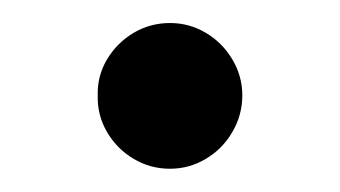

<svg xmlns="http://www.w3.org/2000/svg" viewBox="-20 -140 294 166"><path d="M64.5 -57.6Q64 -74.2 72.5 -88.6Q81.1 -103 95.5 -111.6Q109.9 -120.1 127 -120.1Q143.6 -120.1 158 -111.6Q172.4 -103 180.9 -88.6Q189.5 -74.2 189.5 -57.6Q189.5 -40.5 180.9 -25.9Q172.4 -11.2 158 -2.7Q143.6 5.9 127 5.9Q109.9 5.9 95.5 -2.7Q81.1 -11.2 72.5 -25.9Q64 -40.5 64.5 -57.6Z"/></svg>

Font: Pretendard
Style: Regular
Weight: 400
Designer: Base glyphs from Inter by Rasmus Andersson; Hangeul glyphs from Noto Sans CJK(Source Han Sans) by Jang Soo-young and Kan
Foundry: Kil Hyung-jin
Version: Version 1.309